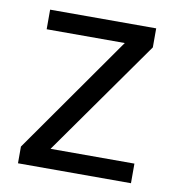

<svg xmlns="http://www.w3.org/2000/svg" viewBox="-66 -596 602 656"><g transform="rotate(10 235.0 -268.0)"><path d="M431 0H39V-58L327 -468H56V-536H424V-470L140 -68H431Z"/></g></svg>

Font: Noto Sans Sundanese
Style: Regular
Weight: 400
Designer: Monotype Design Team (Regular), Sérgio L. Martins (other weights)
Foundry: Monotype Imaging Inc.
Version: Version 2.003